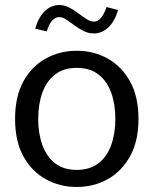

<svg xmlns="http://www.w3.org/2000/svg" viewBox="-20 -733 609 764"><path d="M285 11Q218 11 162 -20Q106 -51 73 -111Q40 -171 40 -260Q40 -349 73 -409Q106 -469 162 -500Q218 -531 285 -531Q353 -531 408.5 -500Q464 -469 497.5 -409Q531 -349 531 -260Q531 -171 497.5 -111Q464 -51 408.5 -20Q353 11 285 11ZM285 -57Q338 -57 372 -83.5Q406 -110 422.5 -156Q439 -202 439 -260Q439 -318 422.5 -364Q406 -410 372 -436.5Q338 -463 285 -463Q233 -463 199 -436.5Q165 -410 148.5 -364Q132 -318 132 -260Q132 -202 148.5 -156Q165 -110 199 -83.5Q233 -57 285 -57ZM404 -705 450 -693Q436 -647 410.5 -623.5Q385 -600 354 -600Q332 -600 313 -609.5Q294 -619 276.5 -632Q259 -645 244 -655Q229 -665 216 -665Q201 -665 188 -651.5Q175 -638 166 -608L120 -619Q133 -664 158 -688.5Q183 -713 216 -713Q236 -713 255.5 -703Q275 -693 292 -680Q309 -667 324.5 -657Q340 -647 354 -647Q384 -647 404 -705Z"/></svg>

Font: Murecho
Style: Regular
Weight: 400
Designer: Neil Summerour
Foundry: Positype
Version: Version 1.010; ttfautohint (v1.8.3)